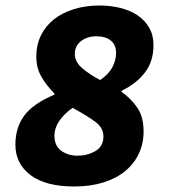

<svg xmlns="http://www.w3.org/2000/svg" viewBox="-20 -666 640 698"><path d="M250 12Q146 12 91 -29.5Q36 -71 36 -140Q36 -202 68 -245.5Q100 -289 178 -322V-326Q149 -355 130.5 -387Q112 -419 112 -460Q112 -503 129 -537.5Q146 -572 176.5 -596Q207 -620 249.5 -633Q292 -646 342 -646Q382 -646 418 -637Q454 -628 480.5 -610Q507 -592 522.5 -565Q538 -538 538 -502Q538 -443 507 -402.5Q476 -362 422 -336V-332Q455 -309 478.5 -275.5Q502 -242 502 -188Q502 -144 484.5 -107Q467 -70 434.5 -43.5Q402 -17 355 -2.5Q308 12 250 12ZM344 -375Q375 -396 388.5 -421.5Q402 -447 402 -474Q402 -502 383.5 -518Q365 -534 330 -534Q297 -534 274.5 -516.5Q252 -499 252 -470Q252 -441 279 -418Q306 -395 344 -375ZM262 -100Q298 -100 327 -117Q356 -134 356 -170Q356 -201 327.5 -222.5Q299 -244 244 -274Q214 -253 196 -227Q178 -201 178 -172Q178 -136 202.5 -118Q227 -100 262 -100Z"/></svg>

Font: Source Code Pro Black
Style: Italic
Weight: 900
Italic angle: -11°
Monospace: yes
Designer: Paul D. Hunt, Teo Tuominen
Foundry: Adobe Systems Incorporated
Version: Version 1.050;PS 1.000;hotconv 16.6.51;makeotf.lib2.5.65220